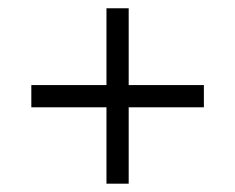

<svg xmlns="http://www.w3.org/2000/svg" viewBox="-20 -480 567 464"><path d="M472.7 -274.4V-220.7H55.7V-274.4ZM237.3 -460H291V-36.1H237.3Z"/></svg>

Font: Crimson Pro Light
Style: Regular
Weight: 300
Designer: Jacques Le Bailly
Foundry: Baron von Fonthausen
Version: Version 1.003